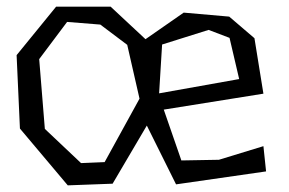

<svg xmlns="http://www.w3.org/2000/svg" viewBox="-20 -551 871 578"><path d="M459 -270 700 -313 671 -437 608 -461 468 -417ZM400 -254 363 -416 282 -477 182 -485 98 -373 115 -163 224 -60 295 -63ZM510 4 422 -173 319 2 184 7 40 -164 30 -385 149 -531H313L418 -433L533 -513L670 -501L746 -436L773 -269L473 -221L526 -68L639 -70L773 -111L781 -35Z"/></svg>

Font: Underdog
Style: Regular
Weight: 400
Designer: Sergey Steblina
Foundry: Sergey Steblina, Jovanny Lemonad
Version: Version 1.001; ttfautohint (v0.9)